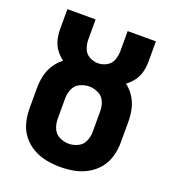

<svg xmlns="http://www.w3.org/2000/svg" viewBox="-135 -837 847 946"><g transform="rotate(20 288.0 -363.5)"><path d="M288 8Q325 8 361.5 1Q398 -6 430.5 -24.5Q463 -43 486 -72Q509 -101 518.5 -137Q528 -173 528 -210V-318Q528 -350 521 -382Q514 -414 496.5 -441.5Q479 -469 453 -489Q475 -505 491 -527Q507 -549 513.5 -575.5Q520 -602 520 -629V-735H372V-629Q372 -606 363.5 -583Q355 -560 333.5 -548Q312 -536 288 -536Q264 -536 242.5 -548Q221 -560 212.5 -583Q204 -606 204 -629V-735H56V-629Q56 -602 62.5 -575.5Q69 -549 85 -527Q101 -505 123 -489Q97 -469 79.5 -441.5Q62 -414 55 -382Q48 -350 48 -318V-210Q48 -173 57.5 -137Q67 -101 90 -72Q113 -43 145.5 -24.5Q178 -6 214.5 1Q251 8 288 8ZM288 -114Q263 -114 239.5 -125.5Q216 -137 206 -161Q196 -185 196 -210V-318Q196 -343 206 -367Q216 -391 239.5 -402.5Q263 -414 288 -414Q313 -414 336.5 -402.5Q360 -391 370 -367Q380 -343 380 -318V-210Q380 -185 370 -161Q360 -137 336.5 -125.5Q313 -114 288 -114Z"/></g></svg>

Font: Iosevka Sparkle Heavy
Style: Regular
Weight: 900
Designer: Belleve Invis
Foundry: Belleve Invis
Version: Version 4.5.0; ttfautohint (v1.8.3)